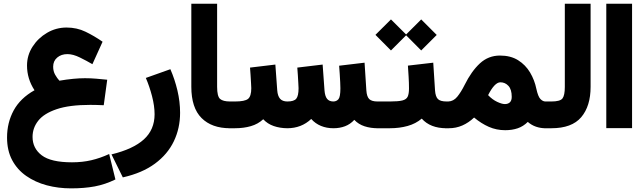

<svg xmlns="http://www.w3.org/2000/svg" viewBox="-20 -702 3523 1051"><path d="M485.8 -350.6Q455.1 -368.7 417.5 -387.2Q379.9 -405.8 349.1 -405.8Q315.4 -405.8 293.2 -387Q271 -368.2 271 -336.9Q271 -312 282 -292.7Q293 -273.4 305.2 -260.3Q344.7 -267.1 380.1 -270.5Q415.5 -273.9 445.3 -273.9Q477.1 -273.9 507.3 -271.2Q537.6 -268.6 566.9 -265.6L547.9 -126Q532.7 -127 509 -127.4Q485.4 -127.9 474.1 -127.9Q359.4 -127.9 289.8 -104.2Q220.2 -80.6 189.2 -41Q158.2 -1.5 158.2 47.4Q158.2 109.9 208.5 148.2Q258.8 186.5 374 186.5Q431.2 186.5 480 175Q528.8 163.6 577.6 141.1L611.8 280.3Q556.2 307.6 498.8 318.4Q441.4 329.1 368.7 329.1Q298.8 329.1 235.8 312.3Q172.9 295.4 123.8 261.2Q74.7 227.1 46.6 174.6Q18.6 122.1 18.6 50.8Q18.6 -30.8 54.9 -97.7Q91.3 -164.6 168.9 -208Q127.9 -270.5 127.9 -343.3Q127.9 -399.4 158.2 -446.5Q188.5 -493.7 237.8 -522.5Q287.1 -551.3 344.2 -551.3Q400.9 -551.3 448.2 -528.3Q495.6 -505.4 541.5 -473.6Z M912.6 -323.2Q936.5 -268.6 951.2 -207Q965.8 -145.5 965.8 -84.5Q965.8 0 931.6 71.3Q897.5 142.6 828.1 193.8Q758.8 245.1 652.3 269L590.3 143.1Q709 114.3 767.6 61Q826.2 7.8 826.2 -76.7Q826.2 -121.6 812.3 -175.3Q798.3 -229 778.3 -275.4Z M1251.5 0H1239.3Q1139.2 0 1083.3 -55.9Q1027.3 -111.8 1027.3 -227.1V-681.6H1168.5V-226.6Q1168.5 -174.8 1184.6 -160.6Q1200.7 -146.5 1239.3 -146.5H1251.5Z M1804.7 -146.5Q1821.8 -146.5 1832.5 -158.9Q1843.3 -171.4 1843.3 -218.3Q1843.3 -229 1842.3 -251Q1841.3 -272.9 1839.6 -297.9Q1837.9 -322.8 1836.4 -342.3L1975.6 -358.9L1985.4 -207.5Q1987.8 -172.4 2001.5 -159.4Q2015.1 -146.5 2046.4 -146.5H2061V0H2047.4Q2008.8 0 1975.6 -10.7Q1942.4 -21.5 1919.4 -45.9Q1897.5 -22 1868.7 -11Q1839.8 0 1805.2 0Q1768.1 0 1737.1 -12.7Q1706.1 -25.4 1683.6 -50.8Q1629.9 0 1552.2 0Q1511.7 -0.5 1478 -12.2Q1444.3 -23.9 1420.9 -49.3Q1392.6 -22.9 1353.3 -11.5Q1314 0 1265.6 0H1231.9V-146.5H1266.6Q1319.8 -146.5 1337.6 -160.6Q1355.5 -174.8 1355.5 -219.2Q1355.5 -226.6 1354.2 -246.8Q1353 -267.1 1351.6 -291Q1350.1 -314.9 1348.6 -332L1487.3 -348.6L1497.6 -207.5Q1500 -176.3 1513.2 -161.4Q1526.4 -146.5 1553.2 -146.5Q1588.9 -146.5 1601.6 -161.6Q1614.3 -176.8 1614.3 -219.2Q1614.3 -225.6 1613 -246.3Q1611.8 -267.1 1610.4 -291.3Q1608.9 -315.4 1607.4 -332L1746.1 -348.6L1756.3 -207.5Q1758.8 -175.3 1770.5 -160.9Q1782.2 -146.5 1804.7 -146.5Z M2435.5 0H2423.8Q2335.4 0 2288.6 -52.7Q2255.9 -24.9 2211.4 -12.5Q2167 0 2114.3 0H2041.5V-146.5H2115.2Q2160.6 -146.5 2182.6 -152.1Q2204.6 -157.7 2211.7 -173.1Q2218.8 -188.5 2218.8 -218.3Q2218.8 -248.5 2216.8 -281Q2214.8 -313.5 2212.9 -342.8L2351.6 -358.9L2361.3 -207.5Q2363.8 -172.9 2377.2 -159.7Q2390.6 -146.5 2424.8 -146.5H2435.5ZM2035.2 -511.2 2120.1 -595.7 2203.1 -513.2 2285.6 -595.7 2370.6 -510.7 2285.6 -425.8 2203.1 -508.8 2120.1 -425.8Z M2575.2 -58.6Q2545.4 -30.3 2510.7 -15.1Q2476.1 0 2437 0H2416V-146.5H2434.1Q2462.4 -147.5 2482.9 -172.4Q2503.4 -197.3 2523.4 -237.3Q2560.5 -312 2606.9 -355Q2653.3 -397.9 2716.8 -397.9Q2775.4 -397.9 2816.2 -372.3Q2856.9 -346.7 2881.6 -305.2Q2906.2 -263.7 2916 -215.8Q2925.3 -172.9 2938.5 -159.7Q2951.7 -146.5 2965.3 -146.5H2978.5V0H2964.8Q2939 0 2914.1 -8.5Q2889.2 -17.1 2869.1 -34.7Q2844.7 -10.3 2814 0.2Q2783.2 10.7 2745.6 10.7Q2697.8 10.7 2656 -7.6Q2614.3 -25.9 2575.2 -58.6ZM2651.9 -181.2Q2675.3 -156.7 2701.4 -144.5Q2727.5 -132.3 2743.7 -132.3Q2760.7 -132.3 2771 -141.8Q2781.2 -151.4 2781.2 -171.9Q2781.2 -212.4 2763.2 -231.9Q2745.1 -251.5 2719.2 -251.5Q2687.5 -251.5 2651.9 -181.2Z M2959 0V-146.5H2998.5Q3046.4 -146.5 3059.1 -163.3Q3071.8 -180.2 3071.8 -226.1V-681.6H3212.9V-226.6Q3212.9 -121.1 3161.6 -60.5Q3110.4 0 2998 0Z M3298.8 -681.6H3439.9V-0.5H3298.8Z"/></svg>

Font: Vazir Black WOL
Style: Black-WOL
Weight: 900
Designer: Saber Rastikerdar
Foundry: Saber Rastikerdar
Version: Version 30.0.0